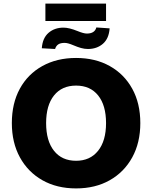

<svg xmlns="http://www.w3.org/2000/svg" viewBox="-20 -1039 847 1070"><path d="M404 11Q297 11 216.5 -34.5Q136 -80 91 -162Q46 -244 46 -353Q46 -463 90.5 -544.5Q135 -626 216 -671Q297 -716 404 -716Q511 -716 591.5 -671Q672 -626 717 -544.5Q762 -463 762 -353Q762 -244 717 -162Q672 -80 591.5 -34.5Q511 11 404 11ZM404 -143Q482 -143 526.5 -198.5Q571 -254 571 -353Q571 -452 527 -507Q483 -562 404 -562Q325 -562 281 -507Q237 -452 237 -353Q237 -254 281 -198.5Q325 -143 404 -143ZM233 -922V-1019H571V-922ZM470 -766Q451 -766 431.5 -771.5Q412 -777 391 -786Q372 -794 360.5 -797Q349 -800 340 -800Q317 -800 304.5 -791.5Q292 -783 287 -766L213 -770Q217 -827 250.5 -856Q284 -885 334 -885Q365 -885 412 -866Q446 -852 464 -852Q508 -852 517 -886L591 -881Q587 -824 553.5 -795Q520 -766 470 -766Z"/></svg>

Font: Nunito Sans Black
Style: Regular
Weight: 900
Designer: Vernon Adams
Foundry: Vernon Adams
Version: Version 3.006; ttfautohint (v1.8.3)